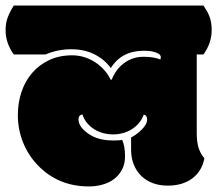

<svg xmlns="http://www.w3.org/2000/svg" viewBox="-55 -670 788 697"><path d="M388.7 -162.1Q398.9 -138.7 398.9 -103Q398.9 -74.7 387.9 -54.2Q377 -33.7 358.9 -20Q340.8 -6.3 317.1 0.2Q293.5 6.8 267.6 6.8Q155.8 6.8 81.5 -70.8Q47.4 -106.4 28.6 -153.3Q9.8 -200.2 9.8 -252Q9.8 -296.4 22.9 -335.9Q36.1 -375.5 61.5 -405Q86.9 -434.6 123.5 -451.9Q160.2 -469.2 207 -469.2Q229 -469.2 250 -462.9Q271 -456.5 289.3 -444.8Q307.6 -433.1 322.5 -416.7Q337.4 -400.4 346.7 -380.9H350.6Q365.7 -419.4 396.5 -441.7Q427.2 -463.9 465.8 -463.9Q503.4 -463.9 526.9 -454.1Q528.8 -457.5 528.8 -461.9Q528.8 -469.7 521.5 -474.4Q514.2 -479 504.2 -481.7Q494.1 -484.4 483.9 -485.1Q473.6 -485.8 467.8 -485.8Q386.2 -485.8 347.2 -422.9Q325.2 -453.6 288.6 -472.4Q252 -491.2 203.1 -491.2Q154.8 -491.2 109.9 -472.2H-4.9Q-34.7 -513.7 -34.7 -560.1Q-34.7 -585 -27.6 -605Q-20.5 -625 -4.9 -649.9H683.6Q691.4 -638.2 697 -628.2Q702.6 -618.2 706.3 -607.7Q710 -597.2 711.7 -585.7Q713.4 -574.2 713.4 -560.1Q713.4 -513.7 683.6 -472.2H659.2V-188Q659.2 -155.8 665.5 -134.5Q671.9 -113.3 687 -95.2Q677.7 -47.9 642.6 -22Q607.4 3.9 554.2 3.9Q524.4 3.9 500 -5.1Q475.6 -14.2 458 -31.2Q440.4 -48.3 430.7 -72.5Q420.9 -96.7 420.9 -127V-170.9Q428.7 -174.8 438.7 -181.9Q448.7 -189 457.8 -197.8Q466.8 -206.5 472.9 -216.3Q479 -226.1 479 -235.8Q479 -252 466.8 -253.9Q460.4 -236.3 449 -222.9Q437.5 -209.5 422.9 -200.4Q408.2 -191.4 391.1 -186.8Q374 -182.1 355.5 -182.1Q337.4 -182.1 319.8 -186.8Q302.2 -191.4 287.4 -200.7Q272.5 -210 261.2 -223.4Q250 -236.8 244.1 -254.9Q230 -252 230 -236.8Q230 -209.5 265.1 -185.1Q299.8 -160.2 354 -160.2H362.8Q369.6 -160.2 376.2 -160.6Q382.8 -161.1 388.7 -162.1Z"/></svg>

Font: Modak sl
Style: Regular
Weight: 400
Designer: Sarang Kulkarni, Maithili Shingre, Noopur Datye
Foundry: Ek Type
Version: Version 1.036;PS Version 1.000;hotconv 1.0.79;makeotf.lib2.5